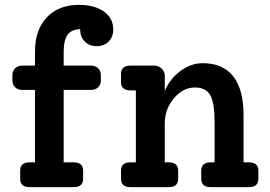

<svg xmlns="http://www.w3.org/2000/svg" viewBox="-20 -770 1111 790"><path d="M377 -580Q348 -580 329 -599Q310 -618 310 -647V-650Q274 -649 258 -627Q242 -605 242 -555V-500H353Q373 -500 384 -489Q395 -478 395 -460V-440Q395 -422 384 -411Q373 -400 353 -400H242V-102H283Q322 -102 322 -68V-34Q322 0 283 0H102Q63 0 63 -34V-68Q63 -102 102 -102H124V-400H73Q53 -400 42 -411Q31 -422 31 -440V-460Q31 -478 42 -489Q53 -500 73 -500H124V-558Q124 -647 172.5 -698.5Q221 -750 305 -750Q369 -750 407.5 -722.5Q446 -695 446 -649Q446 -618 427 -599Q408 -580 377 -580Z M1004 -102Q1043 -102 1043 -68V-34Q1043 0 1004 0H847Q808 0 808 -34V-68Q808 -102 847 -102H863V-268Q863 -347 845 -378.5Q827 -410 782 -410Q733 -410 695.5 -365.5Q658 -321 658 -263V-102H674Q713 -102 713 -68V-34Q713 0 674 0H517Q478 0 478 -34V-68Q478 -102 517 -102H539V-398H517Q478 -398 478 -432V-466Q478 -500 517 -500H615Q633 -500 645.5 -487.5Q658 -475 658 -458V-396Q679 -446 722.5 -478Q766 -510 814 -510Q897 -510 939.5 -456Q982 -402 982 -298V-102Z"/></svg>

Font: Solway Medium
Style: Regular
Weight: 500
Designer: Mariya V. Pigoulevskaya
Foundry: The Northern Block Ltd.
Version: Version 1.000;hotconv 1.0.109;makeotfexe 2.5.65596